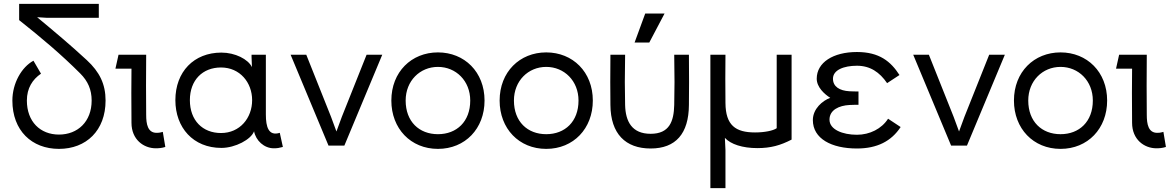

<svg xmlns="http://www.w3.org/2000/svg" viewBox="-20 -753 6070 993"><path d="M79 -649C195 -557 296 -472 395 -373C435 -333 454 -289 454 -233C454 -124 382 -57 285 -57C188 -57 119 -124 119 -233C119 -297 148 -342 192 -372L153 -439C92 -406 44 -323 44 -233C44 -78 144 17 285 17C426 17 526 -78 526 -233C526 -318 495 -381 429 -442C346 -519 261 -590 172 -664L221 -661H491V-733H79Z M786 14C799 14 817 13 835 7L822 -71C805 -66 797 -66 790 -66C744 -66 736 -111 736 -159C735 -269 735 -348 736 -470H593L577 -398H660C659 -305 659 -251 660 -118C660 -31 723 14 786 14Z M1123 -65C1028 -65 962 -130 962 -235C962 -339 1028 -404 1123 -404C1221 -404 1284 -326 1284 -235C1284 -143 1221 -65 1123 -65ZM887 -235C887 -93 979 12 1125 12C1197 12 1279 -32 1294 -74C1303 -26 1346 14 1396 14C1414 14 1425 12 1443 7L1427 -66C1369 -48 1355 -96 1355 -161V-470H1281V-458L1283 -406C1263 -447 1196 -481 1125 -481C983 -481 887 -382 887 -235Z M1957 -470H1876L1748 -149L1720 -73L1692 -149L1564 -470H1483L1679 0H1761Z M2245 -407C2338 -407 2412 -335 2412 -233C2412 -124 2342 -59 2245 -59C2148 -59 2078 -124 2078 -233C2078 -335 2152 -407 2245 -407ZM2004 -233C2004 -88 2104 17 2245 17C2386 17 2486 -88 2486 -233C2486 -381 2382 -482 2245 -482C2108 -482 2004 -381 2004 -233Z M2805 -407C2898 -407 2972 -335 2972 -233C2972 -124 2902 -59 2805 -59C2708 -59 2638 -124 2638 -233C2638 -335 2712 -407 2805 -407ZM2564 -233C2564 -88 2664 17 2805 17C2946 17 3046 -88 3046 -233C3046 -381 2942 -482 2805 -482C2668 -482 2564 -381 2564 -233Z M3213 -470H3137C3136 -336 3136 -314 3137 -210C3138 -61 3215 15 3345 15C3475 15 3542 -62 3543 -210C3544 -314 3544 -336 3543 -470H3467C3469 -336 3469 -314 3467 -210C3465 -125 3442 -61 3345 -61C3248 -61 3215 -125 3213 -210C3211 -314 3211 -336 3213 -470ZM3262 -533H3338L3417 -683H3317Z M3997 -470V-90C3979 -77 3934 -68 3885 -68C3784 -68 3733 -105 3732 -220C3731 -305 3731 -385 3732 -470H3654V220H3732V24L3729 -40C3759 -7 3820 13 3897 13C3966 13 4016 -1 4074 -31V-470Z M4638 -96 4573 -139C4540 -87 4478 -56 4412 -56C4338 -56 4270 -83 4270 -134C4270 -185 4320 -207 4373 -210C4393 -211 4405 -211 4420 -211V-280C4405 -280 4393 -280 4373 -281C4322 -284 4288 -305 4288 -346C4288 -391 4344 -413 4412 -413C4480 -413 4529 -380 4568 -323L4632 -365C4587 -435 4528 -484 4412 -484C4289 -484 4204 -430 4204 -346C4204 -302 4244 -266 4274 -247C4235 -233 4184 -191 4184 -132C4184 -36 4280 15 4412 15C4517 15 4590 -23 4638 -96Z M5177 -470H5096L4968 -149L4940 -73L4912 -149L4784 -470H4703L4899 0H4981Z M5465 -407C5558 -407 5632 -335 5632 -233C5632 -124 5562 -59 5465 -59C5368 -59 5298 -124 5298 -233C5298 -335 5372 -407 5465 -407ZM5224 -233C5224 -88 5324 17 5465 17C5606 17 5706 -88 5706 -233C5706 -381 5602 -482 5465 -482C5328 -482 5224 -381 5224 -233Z M5961 14C5974 14 5992 13 6010 7L5997 -71C5980 -66 5972 -66 5965 -66C5919 -66 5911 -111 5911 -159C5910 -269 5910 -348 5911 -470H5768L5752 -398H5835C5834 -305 5834 -251 5835 -118C5835 -31 5898 14 5961 14Z"/></svg>

Font: Kreadon Medium
Style: Regular
Weight: 500
Designer: kohakuno
Foundry: StudioGnu
Version: Version 1.000;Glyphs 3.1.2 (3151)